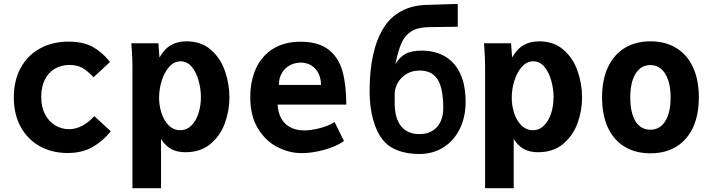

<svg xmlns="http://www.w3.org/2000/svg" viewBox="-20 -771 3640 980"><path d="M50.5 -274.5Q50.5 -359 85 -423.2Q119.5 -487.5 183 -523Q246.5 -558.5 330 -558.5Q406.5 -558.5 455.5 -530.5Q504.5 -502.5 541.5 -454.5L457.5 -376.5Q428 -408.5 401 -424Q374 -439.5 335 -439.5Q292.5 -439.5 259.8 -420.2Q227 -401 208.8 -364.5Q190.5 -328 190.5 -277.5Q190.5 -223 211 -185.5Q231.5 -148 264 -129.8Q296.5 -111.5 332.5 -111.5Q367.5 -111.5 401.8 -130.2Q436 -149 461 -178.5L545.5 -101Q506 -51.5 453 -20.8Q400 10 325 10Q247 10 184.8 -23.8Q122.5 -57.5 86.5 -121.8Q50.5 -186 50.5 -274.5Z M652 -527.5 650.5 -550H788.5L794 -477.5Q819.5 -522 853 -541Q886.5 -560 932 -560Q1007 -560 1056.2 -517Q1105.5 -474 1128.2 -408.2Q1151 -342.5 1151 -273Q1151 -206.5 1128 -142.8Q1105 -79 1054.5 -36.5Q1004 6 926 6Q884.5 6 854.2 -10.2Q824 -26.5 802 -61.5V189.5H656V-432.5Q656 -473.5 652 -527.5ZM1005.5 -274.5Q1005.5 -316 994 -358.5Q982.5 -401 959 -429.5Q935.5 -458 902 -458Q868.5 -458 843.5 -429.8Q818.5 -401.5 805.2 -358.2Q792 -315 792 -272.5Q792 -231.5 804.5 -193.2Q817 -155 841.5 -130.8Q866 -106.5 900 -106.5Q933.5 -106.5 957.5 -131Q981.5 -155.5 993.5 -194Q1005.5 -232.5 1005.5 -274.5Z M1257.5 -273.5Q1257.5 -359.5 1287.5 -423.5Q1317.5 -487.5 1375.2 -522.8Q1433 -558 1514 -558Q1605.5 -558 1657 -517.8Q1708.5 -477.5 1728 -407.8Q1747.5 -338 1747.5 -237H1397Q1401.5 -171 1437.8 -138.2Q1474 -105.5 1532 -105.5Q1560.5 -105.5 1592.2 -112Q1624 -118.5 1649.5 -128.8Q1675 -139 1687.5 -148.5L1735.5 -51.5Q1716 -36 1680.8 -21.8Q1645.5 -7.5 1602.5 1.5Q1559.5 10.5 1518.5 10.5Q1456.5 10.5 1396.5 -20Q1336.5 -50.5 1297 -114.5Q1257.5 -178.5 1257.5 -273.5ZM1515.5 -451.5Q1485 -451.5 1459.2 -437.5Q1433.5 -423.5 1418.5 -397.8Q1403.5 -372 1403.5 -337.5H1618.5Q1618.5 -370.5 1605.5 -396.5Q1592.5 -422.5 1569 -437Q1545.5 -451.5 1515.5 -451.5Z M1934.5 -56.5Q1901 -98 1883.8 -162.5Q1866.5 -227 1866.5 -305Q1866.5 -517.5 1940.5 -632.5Q1972.5 -683.5 2027.2 -713.5Q2082 -743.5 2155.5 -746L2316.5 -751V-634.5L2168 -632.5Q2111 -631.5 2078.5 -610.5Q2046 -589.5 2029 -550.5Q2012 -511.5 1998 -443Q2017.5 -477.5 2047.8 -495Q2078 -512.5 2131.5 -512.5Q2202.5 -512.5 2253 -482.2Q2303.5 -452 2330 -393.5Q2356.5 -335 2356.5 -251Q2356.5 -173.5 2326.8 -113Q2297 -52.5 2243.2 -18.8Q2189.5 15 2120.5 15Q2058.5 15 2010.2 -3.2Q1962 -21.5 1934.5 -56.5ZM2242.5 -220.5Q2242.5 -319 2214 -365Q2185.5 -411 2122.5 -411Q2082.5 -411 2053.5 -392.8Q2024.5 -374.5 2009.5 -346.8Q1994.5 -319 1994.5 -291.5V-245.5Q1994.5 -167.5 2027.2 -127Q2060 -86.5 2120.5 -86.5Q2177 -86.5 2209.8 -122Q2242.5 -157.5 2242.5 -220.5Z M2452 -527.5 2450.5 -550H2588.5L2594 -477.5Q2619.5 -522 2653 -541Q2686.5 -560 2732 -560Q2807 -560 2856.2 -517Q2905.5 -474 2928.2 -408.2Q2951 -342.5 2951 -273Q2951 -206.5 2928 -142.8Q2905 -79 2854.5 -36.5Q2804 6 2726 6Q2684.5 6 2654.2 -10.2Q2624 -26.5 2602 -61.5V189.5H2456V-432.5Q2456 -473.5 2452 -527.5ZM2805.5 -274.5Q2805.5 -316 2794 -358.5Q2782.5 -401 2759 -429.5Q2735.5 -458 2702 -458Q2668.5 -458 2643.5 -429.8Q2618.5 -401.5 2605.2 -358.2Q2592 -315 2592 -272.5Q2592 -231.5 2604.5 -193.2Q2617 -155 2641.5 -130.8Q2666 -106.5 2700 -106.5Q2733.5 -106.5 2757.5 -131Q2781.5 -155.5 2793.5 -194Q2805.5 -232.5 2805.5 -274.5Z M3053 -273.5Q3053 -363.5 3083 -427.8Q3113 -492 3168.5 -526Q3224 -560 3300 -560Q3376 -560 3431.5 -526.2Q3487 -492.5 3517 -428Q3547 -363.5 3547 -273.5Q3547 -185.5 3517.8 -121.5Q3488.5 -57.5 3433 -23Q3377.5 11.5 3300 11.5Q3222.5 11.5 3166.8 -23Q3111 -57.5 3082 -121.5Q3053 -185.5 3053 -273.5ZM3403 -273.5Q3403 -324.5 3390.5 -361.8Q3378 -399 3354.8 -419Q3331.5 -439 3299.5 -439Q3251.5 -439 3224.2 -395Q3197 -351 3197 -273.5Q3197 -196.5 3223.2 -152.8Q3249.5 -109 3299.5 -109Q3349 -109 3376 -153Q3403 -197 3403 -273.5Z"/></svg>

Font: JuliaMono ExtraBold
Style: Regular
Weight: 800
Monospace: yes
Designer: cormullion
Foundry: corm
Version: Version 0.055; ttfautohint (v1.8.4)